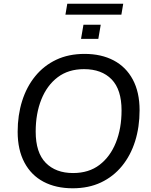

<svg xmlns="http://www.w3.org/2000/svg" viewBox="-20 -1004 811 1033"><path d="M371 9Q281 9 214.5 -26Q148 -61 111.5 -129.5Q75 -198 75 -295Q75 -384 99 -460.5Q123 -537 169.5 -594Q216 -651 282.5 -682.5Q349 -714 435 -714Q525 -714 591.5 -679Q658 -644 694.5 -576Q731 -508 731 -411Q731 -321 707 -244.5Q683 -168 636.5 -111Q590 -54 523.5 -22.5Q457 9 371 9ZM373 -73Q458 -73 515.5 -117Q573 -161 603.5 -237Q634 -313 634 -410Q634 -522 580.5 -577Q527 -632 432 -632Q348 -632 290.5 -588.5Q233 -545 202.5 -469Q172 -393 172 -296Q172 -183 226 -128Q280 -73 373 -73ZM332 -925 342 -984H643L633 -925ZM416 -795 429 -871H522L509 -795Z"/></svg>

Font: Nunito Sans 12pt Medium
Style: Italic
Weight: 500
Italic angle: -9°
Designer: Vernon Adams
Foundry: Vernon Adams
Version: Version 3.101;gftools[0.9.27]